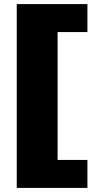

<svg xmlns="http://www.w3.org/2000/svg" viewBox="-20 -820 464 940"><path d="M408 -800V-663H262V-37H408V100H62V-800Z"/></svg>

Font: Pathway Extreme 28pt ExtraBold
Style: Regular
Weight: 800
Designer: Eduardo Rodriguez Tunni
Foundry: Eduardo Rodriguez Tunni
Version: Version 1.001;gftools[0.9.26]